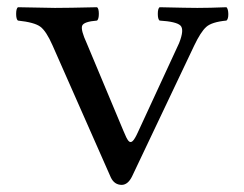

<svg xmlns="http://www.w3.org/2000/svg" viewBox="-20 -502 680 534"><path d="M423.8 -444.8Q418.9 -448.7 418.9 -463.4Q418.9 -478 423.8 -481.9Q505.9 -480 528.8 -480Q562 -480 609.9 -481.9Q614.7 -477.1 615 -463.1Q615.2 -449.2 609.9 -444.8Q568.8 -440.9 553.5 -427Q538.1 -413.1 520 -375L347.2 -11.2Q335.9 11.7 318.8 12.2Q297.9 12.2 288.1 -8.8L126 -376Q108.9 -415 92.5 -427.5Q76.2 -439.9 29.8 -444.8Q24.9 -448.7 24.9 -463.4Q24.9 -478 29.8 -481.9Q111.8 -480 132.8 -480Q168 -480 250 -481.9Q254.9 -478 254.9 -463.6Q254.9 -449.2 250 -444.8Q212.9 -441.9 208.5 -430.4Q204.1 -418.9 221.2 -381.8L323.2 -138.2Q332 -116.2 337.4 -110.1Q342.8 -104 348.9 -109.6Q355 -115.2 363.8 -134.8L478 -381.8Q493.2 -419.9 481.9 -430.9Q470.7 -441.9 423.8 -444.8Z"/></svg>

Font: Linux Libertine Mono
Style: Mono
Weight: 400
Designer: Philipp H. Poll
Foundry: Philipp H. Poll
Version: Version 5.1.7 ; ttfautohint (v0.9)